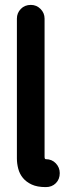

<svg xmlns="http://www.w3.org/2000/svg" viewBox="-20 -754 287 784"><path d="M167 -104Q192 -104 208 -87Q224 -70 224 -47Q224 -22 208 -6Q192 10 167 10Q132 10 109.5 -0.5Q87 -11 73.5 -27.5Q60 -44 54.5 -65Q49 -86 49 -107V-678Q49 -701 65 -717.5Q81 -734 106 -734Q129 -734 145.5 -717.5Q162 -701 162 -678V-114Q162 -104 167 -104Z"/></svg>

Font: VDS
Style: Bold
Weight: 700
Designer: artmaker
Foundry: artmaker
Version: Version 1.000 2009 initial release